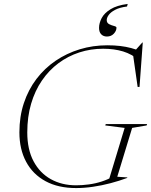

<svg xmlns="http://www.w3.org/2000/svg" viewBox="-20 -945 769 975"><path d="M366 -4Q397.5 -4 431.2 -8.5Q465 -13 497.2 -23.5Q529.5 -34 556.5 -50L531.5 -26.5L613 -295.5L514.5 -308L517 -315H727L724.5 -308L651 -295.5L575.5 -47.5L626.5 -44L626 -41.5Q586 -26.5 541.5 -14.8Q497 -3 452.2 3.5Q407.5 10 366.5 10Q275.5 10 211 -25Q146.5 -60 112.5 -123.8Q78.5 -187.5 78.5 -273Q78.5 -353 101.2 -421.5Q124 -490 165.2 -544.2Q206.5 -598.5 262.5 -636.5Q318.5 -674.5 385.2 -694.8Q452 -715 524.5 -715Q560.5 -715 590 -711.5Q619.5 -708 646 -701Q672.5 -694 696.5 -683.5L661 -682.5L702.5 -729H705L688.5 -503.5H679L655 -671.5L689 -637Q650.5 -670 605 -683.8Q559.5 -697.5 504 -697.5Q440.5 -697.5 382.8 -678.8Q325 -660 276.8 -624Q228.5 -588 193 -536.2Q157.5 -484.5 138 -418.2Q118.5 -352 118.5 -272.5Q118.5 -186.5 150.2 -126.5Q182 -66.5 238 -35.2Q294 -4 366 -4ZM571.5 -804.5Q571.5 -788.5 558 -774Q544.5 -759.5 523 -759.5Q505 -759.5 494 -770.8Q483 -782 483 -803.5Q483 -827.5 496.2 -853Q509.5 -878.5 541.5 -898.2Q573.5 -918 628.5 -925L625 -912Q587 -907 564.5 -895Q542 -883 532 -869Q522 -855 522 -843Q522 -828.5 534.5 -822.2Q547 -816 559.2 -813Q571.5 -810 571.5 -804.5Z"/></svg>

Font: Newsreader 60pt ExtraLight
Style: Italic
Weight: 250
Italic angle: -17°
Designer: Hugues Gentile
Foundry: Production Type
Version: Version 1.003